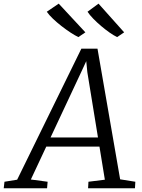

<svg xmlns="http://www.w3.org/2000/svg" viewBox="-80 -1010 761 1030"><path d="M-60 0 -56 -35 12 -46 356.5 -749H443L564.5 -48L646 -35L644 0H392.5L394.5 -35L482.5 -46L388.5 -623L379 -719L398.5 -716L358 -628.5L85.5 -47L175.5 -35L172.5 0ZM148.5 -223.5 172 -272.5H466.5L474.5 -223.5ZM586 -836.5 548.5 -811Q530.5 -819.5 508 -835.2Q485.5 -851 462.8 -870.2Q440 -889.5 420.5 -909.5Q401 -929.5 389.5 -947L448.5 -990.5ZM378 -836.5 340.5 -811Q322.5 -819.5 298.5 -835.2Q274.5 -851 249.8 -870.2Q225 -889.5 204 -909.5Q183 -929.5 171 -947L235 -990.5Z"/></svg>

Font: Merriweather 7pt Light
Style: Italic
Weight: 300
Italic angle: -7.8°
Designer: Eben Sorkin
Foundry: Eben Sorkin
Version: Version 2.200;gftools[0.9.31]